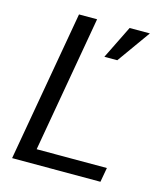

<svg xmlns="http://www.w3.org/2000/svg" viewBox="-106 -781 738 861"><g transform="rotate(15 263.0 -350.0)"><path d="M31 0 154 -700H238L127 -67H453L441 0ZM313 -546 389 -700H483L373 -546Z"/></g></svg>

Font: Rethink Sans
Style: Italic
Weight: 400
Italic angle: -10°
Designer: The Rethink Sans project authors (Hans Thiessen). DM Sans designed by Colophon Foundry.
Foundry: Rethink Communications LLC
Version: Version 1.001